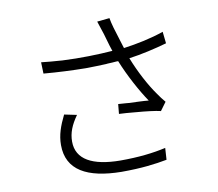

<svg xmlns="http://www.w3.org/2000/svg" viewBox="-87 -894 1174 1032"><g transform="rotate(-10 500.0 -377.5)"><path d="M793 -295C779 -311 768 -326 755 -345C716 -399 673 -480 642 -559C709 -568 787 -586 850 -604L843 -668C775 -644 696 -628 623 -618C619 -632 614 -648 609 -663L606 -673C592 -716 579 -759 574 -790L506 -783C515 -757 523 -731 530 -710C538 -686 545 -653 559 -614C480 -608 385 -605 284 -610L273 -611C240 -613 206 -616 171 -620L173 -558C254 -551 329 -548 399 -547H409C445 -548 479 -548 513 -550L522 -551C538 -551 555 -553 571 -554H580C614 -469 665 -376 705 -317C679 -320 637 -321 594 -323L583 -324C569 -325 554 -326 540 -327L535 -274C559 -273 588 -271 618 -268L629 -267C680 -263 731 -257 760 -250L793 -295ZM744 13 748 -51C678 -35 599 -26 499 -26C348 -27 261 -73 261 -171C261 -219 278 -260 312 -308L244 -322C216 -265 199 -218 199 -163C199 -26 308 33 495 35C605 35 681 25 744 13Z"/></g></svg>

Font: Glow Sans SC Normal
Style: Regular
Weight: 400
Designer: Ryoko NISHIZUKA (kana, bopomofo & ideographs); Paul D. Hunt (Latin, Greek & Cyrillic); Sandoll Communications, Soo-young
Version: Version 0.93